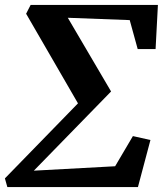

<svg xmlns="http://www.w3.org/2000/svg" viewBox="-28 -763 667 783"><path d="M78.5 -707 97 -743H616L606.5 -563H533.5L501 -681L248.5 -690.5L425 -390L110 -67L441.5 -85L514 -208L585.5 -192L534.5 0H2L-8 -35.5L290 -341.5Z"/></svg>

Font: Merriweather 48pt
Style: Bold Italic
Weight: 700
Italic angle: -7.8°
Version: Version 2.101